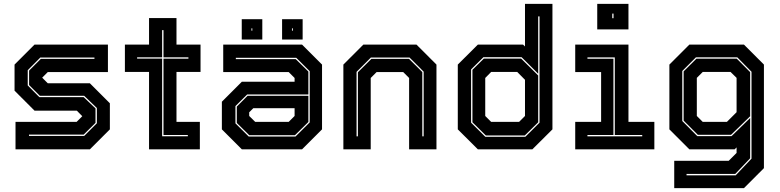

<svg xmlns="http://www.w3.org/2000/svg" viewBox="-20 -770 4022 990"><path d="M60 0V-141.5H375L405.5 -172V-169.5L376 -199.5H158L55 -302.5V-437L158 -540H536.5V-398.5H226.5L196 -368V-371L226.5 -340.5H443.5L546.5 -237.5V-103L443.5 0ZM129.5 -69H414L479.5 -134.5V-213L414 -276H185.5L130 -331.5V-406L190.5 -466.5H467V-473.5H188L123 -408V-329.5L183 -269H411.5L472.5 -211V-136.5L411.5 -76H129.5Z M748.5 0V-399H624V-540H748.5V-677H890V-540H1014V-399H890V-141.5H1010.5V0ZM816 -67.5H948.5V-74H823V-467.5H951.5V-474.5H823V-614.5H816V-474.5H687V-468H816Z M1227 0 1124 -103V-245.5L1227 -348.5H1499V-368L1468.5 -398.5H1131V-540H1537.5L1640.5 -437V-103L1537.5 0ZM1265 -73 1201 -136V-220.5L1256.5 -276H1570V-141L1501 -73ZM1262.5 -66H1503.5L1577 -139V-403L1507.5 -472H1196V-465H1505L1570 -401V-283H1254.5L1194 -223V-134ZM1296 -141.5H1468.5L1499 -172V-212H1286L1265 -191V-172ZM1434.5 -566V-671H1540.5V-566ZM1226.5 -566V-671H1332.5V-566ZM1276.5 -612H1281V-624H1276.5ZM1485.5 -612H1490V-624H1485.5Z M1750.5 0V-437L1853.5 -540H2127.5L2230.5 -437V0H2089.5V-368L2059 -398.5H1922L1891.5 -368V0ZM1818.5 -67H1825.5V-397.5L1895 -466.5H2089L2157.5 -398.5V-67H2164.5V-400.5L2091.5 -473.5H1892.5L1818.5 -399.5Z M2725 0H2444L2340.5 -103V-437L2444 -540H2677L2687 -530.5V-750H2828.5V-103ZM2686 -71.5H2485L2416 -139.5V-410L2475 -468H2667L2755 -381V-139.5ZM2656.5 -141.5 2687 -172V-358.5L2647 -399H2512.5L2482 -368V-172L2512.5 -141.5ZM2688.5 -64.5 2762 -137.5V-685.5H2755V-390L2669.5 -475H2472.5L2409 -412V-137.5L2482.5 -64.5Z M3059.5 -618.5V-750H3220.5V-618.5ZM3137 -676H3143.5V-700H3137ZM2946 0V-141.5H3079.5V-398.5H2946V-540H3220.5V-141.5H3354V0ZM3009 -67H3291.5V-74H3150V-474H3009V-467H3143V-74H3009Z M3456.5 200V59H3737.5L3778 18.5V-10L3768 0H3534.5L3431.5 -103V-437L3534.5 -540H3816L3919 -437V97L3816 200ZM3520 134H3773.5L3855 48V-400L3781.5 -474.5H3568.5L3498 -404V-146L3575.5 -68H3752L3848 -161.5V46L3771 127H3520ZM3578 -75 3505 -148V-402L3571 -467.5H3779L3848 -398V-170.5L3749.5 -75ZM3603.5 -141.5H3728L3778 -191.5V-368.5L3747 -399H3603.5L3573 -368.5V-172Z"/></svg>

Font: Tourney Thin ExtraBold
Style: Regular
Weight: 800
Version: Version 1.015